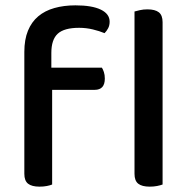

<svg xmlns="http://www.w3.org/2000/svg" viewBox="-20 -692 703 718"><path d="M172 -439H361Q365 -433 368.5 -422.5Q372 -412 372 -398Q372 -356 334 -356H175V-2Q168 1 155.5 3.5Q143 6 128 6Q99 6 85 -5Q71 -16 71 -42V-498Q71 -544 84.5 -577Q98 -610 123 -631Q148 -652 183.5 -662Q219 -672 262 -672Q324 -672 357 -656Q390 -640 390 -611Q390 -597 384.5 -586.5Q379 -576 371 -568Q352 -576 327 -582Q302 -588 276 -588Q220 -588 196 -566Q172 -544 172 -494ZM540 6Q511 6 497 -5Q483 -16 483 -42V-649Q490 -651 503 -654Q516 -657 531 -657Q560 -657 574 -646Q588 -635 588 -609V-2Q580 1 567.5 3.5Q555 6 540 6Z"/></svg>

Font: Baloo Chettan 2 Medium
Style: Regular
Weight: 500
Designer: Maithili Shingre, Unnati Kotecha and Ek Type
Foundry: Ek Type
Version: Version 1.640;hotconv 1.0.111;makeotfexe 2.5.65597; ttfautoh